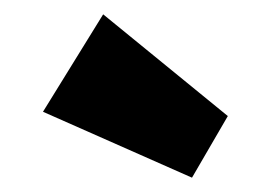

<svg xmlns="http://www.w3.org/2000/svg" viewBox="-20 -789 378 268"><path d="M248 -541 40 -633 124 -769 298 -627Z"/></svg>

Font: Outfit ExtraBold
Style: Regular
Weight: 800
Designer: Rodrigo Fuenzalida
Foundry: fragTYPE
Version: Version 1.100;gftools[0.9.27]